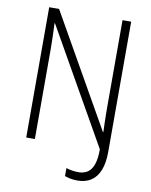

<svg xmlns="http://www.w3.org/2000/svg" viewBox="-96 -785 817 1036"><g transform="rotate(10 312.5 -266.5)"><path d="M399.9 180.7Q379.9 180.7 361.1 177Q342.3 173.3 330.6 168.5V124.5Q344.2 129.4 362.1 132.3Q379.9 135.3 397.9 135.3Q427.2 135.3 448 121.6Q468.8 107.9 479.7 76.9Q490.7 45.9 490.7 -6.3L134.3 -633.8H131.8Q132.8 -612.8 133.5 -588.9Q134.3 -564.9 135 -539.6Q135.7 -514.2 135.7 -486.3V0H88.4V-713.9H142.6L490.7 -101.1H493.2Q492.2 -124.5 491.5 -149.4Q490.7 -174.3 490.5 -199Q490.2 -223.6 490.2 -246.6V-713.9H537.6V-0.5Q537.6 59.6 521.7 99.9Q505.9 140.1 475.1 160.4Q444.3 180.7 399.9 180.7Z"/></g></svg>

Font: Open Sans SemiCondensed Light
Style: Regular
Weight: 300
Width: 4
Designer: Monotype Design Team
Foundry: Monotype Imaging Inc.
Version: Version 3.000